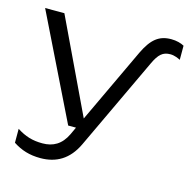

<svg xmlns="http://www.w3.org/2000/svg" viewBox="-109 -686 976 973"><g transform="rotate(15 379.0 -199.0)"><path d="M186 178C268 178 333 142 374 55L603 -431C627 -482 648 -501 687 -501C710 -501 730 -491 740 -486V-560C724 -569 700 -576 672 -576C608 -576 570 -545 533 -468L347 -73L114 -563H13L280 -18H321L303 21C275 80 232 103 177 103C124 103 86 91 42 63V136C85 164 129 178 186 178Z"/></g></svg>

Font: Bounded Light
Style: Regular
Weight: 300
Designer: Vlad Churkin
Version: Version 3.0